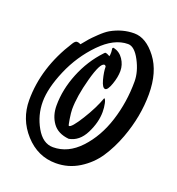

<svg xmlns="http://www.w3.org/2000/svg" viewBox="-140 -894 932 1011"><g transform="rotate(20 326.0 -389.0)"><path d="M358 -666Q358 -672 365 -672Q399 -664 419 -634Q439 -604 439 -569.5Q439 -535 424.5 -494Q410 -453 396 -453Q380 -453 369 -494Q358 -535 358 -565Q354 -572 349 -572Q325 -572 297 -469Q269 -366 269 -294Q269 -276 274.5 -240.5Q280 -205 283 -205Q298 -203 342.5 -274.5Q387 -346 408 -406Q415 -405 420 -382.5Q425 -360 425 -335Q425 -276 393.5 -213.5Q362 -151 305 -141Q243 -147 214 -187.5Q185 -228 185 -284Q185 -374 222 -465.5Q259 -557 324 -626Q329 -633 334.5 -633Q340 -633 358 -623Q360 -631 360 -647ZM284 3Q183 3 111.5 -76Q40 -155 40 -262Q40 -444 151 -618Q162 -636 172.5 -636Q183 -636 193 -630Q216 -658 225.5 -669Q235 -680 262.5 -706.5Q290 -733 312 -746Q374 -781 440.5 -781Q507 -781 564.5 -705.5Q622 -630 622 -505.5Q622 -381 575 -254Q549 -184 511.5 -127.5Q474 -71 414.5 -34Q355 3 284 3ZM429 -717Q351 -717 274.5 -638.5Q198 -560 154 -457Q110 -354 110 -278.5Q110 -203 147.5 -137Q185 -71 242 -71Q326 -71 393 -142.5Q460 -214 494 -320.5Q528 -427 528 -543Q528 -598 496.5 -657.5Q465 -717 429 -717Z"/></g></svg>

Font: Zhi Mang Xing
Style: Regular
Weight: 400
Designer: ZhongQi
Foundry: ZhongQi
Version: Version 2.001